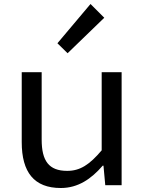

<svg xmlns="http://www.w3.org/2000/svg" viewBox="-20 -929 740 963"><path d="M268 -712 319 -662 503 -840 434 -909ZM89 -216C89 -65 151 14 285 14C372 14 438 -32 495 -98H499L508 0H590V-567H490V-175C429 -103 382 -72 317 -72C225 -72 189 -122 189 -229V-567H89Z"/></svg>

Font: Kawkab Mono Light
Style: Bold
Weight: 400
Monospace: yes
Designer: Abdullah Arif
Foundry: Abdullah Arif
Version: Version 1.000;PS 000.500;hotconv 1.0.88;makeotf.lib2.5.64775